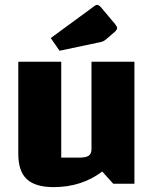

<svg xmlns="http://www.w3.org/2000/svg" viewBox="-20 -753 630 787"><path d="M531 -500V0H444L399 -50Q357 -18 307 -2Q257 14 200 14Q125 14 90 -18.5Q55 -51 55 -122V-500H231V-107H305Q333 -107 344 -115Q355 -123 355 -142V-500ZM224 -545 188 -597 368 -729Q373 -733 378 -733Q385 -733 394 -723L452 -654Q460 -644 460 -638Q460 -631 450 -622L415 -592Q409 -587 404 -584.5Q399 -582 390 -580Z"/></svg>

Font: Changa
Style: Bold
Weight: 700
Designer: Eduardo Rodriguez Tunni
Foundry: Eduardo Rodriguez Tunni
Version: Version 3.002; ttfautohint (v1.8.2)